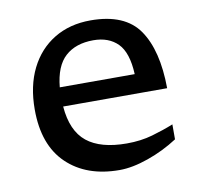

<svg xmlns="http://www.w3.org/2000/svg" viewBox="-65 -591 702 670"><g transform="rotate(-10 286.0 -256.0)"><path d="M297 -522Q418.5 -522 468.5 -449.5Q518.5 -377 519.5 -242.5H151Q158 -155 206.5 -116Q255 -77 348 -77Q397.5 -77 439.2 -89Q481 -101 515.5 -115V-62Q465.5 -29.5 409 -9.8Q352.5 10 307 10Q190 10 120.8 -56.5Q51.5 -123 51.5 -249Q51.5 -332.5 82 -393.8Q112.5 -455 167.8 -488.5Q223 -522 297 -522ZM294.5 -452Q232 -452 195 -418.5Q158 -385 151 -310.5H416.5Q413 -387.5 381 -419.8Q349 -452 294.5 -452Z"/></g></svg>

Font: Newsreader 6pt
Style: Regular
Weight: 400
Designer: Hugues Gentile
Foundry: Production Type
Version: Version 1.003; ttfautohint (v1.8.3)